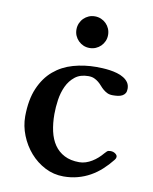

<svg xmlns="http://www.w3.org/2000/svg" viewBox="-79 -727 639 800"><g transform="rotate(10 241.0 -327.0)"><path d="M43.9 -206.5Q44.4 -277.3 65.4 -325.9Q86.4 -374.5 121.6 -404.3Q156.7 -434.1 203.4 -447.3Q250 -460.4 301.3 -460.4Q312 -460.4 326.9 -459.7Q341.8 -459 357.7 -456.8Q373.5 -454.6 388.9 -450.2Q404.3 -445.8 416.7 -438.2Q429.2 -430.7 436.8 -419.7Q444.3 -408.7 444.3 -393.1Q444.3 -381.3 439.9 -374.3Q435.5 -367.2 427.7 -363Q419.9 -358.9 409.7 -357.4Q399.4 -356 387.7 -356Q374 -356 364.5 -360.6Q355 -365.2 347.2 -371.8Q339.4 -378.4 332.5 -386.5Q325.7 -394.5 317.6 -401.1Q309.6 -407.7 299.3 -412.4Q289.1 -417 274.4 -417Q240.2 -417 218.3 -399.7Q196.3 -382.3 183.8 -355.7Q171.4 -329.1 166.7 -297.4Q162.1 -265.6 162.1 -236.8Q162.1 -197.8 169.4 -164.8Q176.8 -131.8 193.1 -107.9Q209.5 -84 235.6 -70.6Q261.7 -57.1 298.8 -57.1Q312.5 -57.1 325.9 -61.5Q339.4 -65.9 351.8 -73.5Q364.3 -81.1 375.2 -90.8Q386.2 -100.6 395.5 -111.8Q400.4 -117.7 405 -121.6Q409.7 -125.5 419.4 -125.5Q431.2 -125.5 439.7 -119.4Q448.2 -113.3 448.2 -106.4Q448.2 -104.5 447.5 -101.3Q446.8 -98.1 442.4 -92.3Q423.8 -68.8 402.3 -49.3Q380.9 -29.8 356.4 -16.1Q332 -2.4 304 5.1Q275.9 12.7 244.1 12.7Q202.1 12.7 165.8 -6.1Q129.4 -24.9 102.3 -55.9Q75.2 -86.9 59.6 -126.2Q43.9 -165.5 43.9 -206.5ZM191.4 -600.1Q191.4 -613.8 196.5 -626Q201.7 -638.2 210.9 -647.5Q220.2 -656.7 232.2 -661.9Q244.1 -667 258.3 -667Q272 -667 284.2 -661.9Q296.4 -656.7 305.7 -647.5Q314.9 -638.2 320.1 -626Q325.2 -613.8 325.2 -600.1Q325.2 -585.9 320.1 -574Q314.9 -562 305.7 -552.7Q296.4 -543.5 284.2 -538.3Q272 -533.2 258.3 -533.2Q244.1 -533.2 232.2 -538.3Q220.2 -543.5 210.9 -552.7Q201.7 -562 196.5 -574Q191.4 -585.9 191.4 -600.1Z"/></g></svg>

Font: Cardo
Style: Bold
Weight: 700
Designer: David J. Perry
Foundry: David J. Perry
Version: Version 1.0011